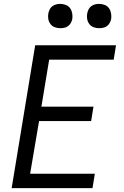

<svg xmlns="http://www.w3.org/2000/svg" viewBox="-20 -968 640 988"><path d="M40 0 161 -735H577L565 -661H233L193 -419H461L449 -345H181L135 -74H468L456 0ZM490 -823Q475 -823 461.5 -828Q448 -833 439.5 -844.5Q431 -856 428.5 -870.5Q426 -885 429 -900Q431 -910 436 -920Q441 -930 450 -936.5Q459 -943 469.5 -945.5Q480 -948 490 -948Q505 -948 519 -942.5Q533 -937 541 -925.5Q549 -914 551.5 -899.5Q554 -885 552 -870Q550 -860 544.5 -850Q539 -840 530 -833.5Q521 -827 510.5 -825Q500 -823 490 -823ZM290 -823Q275 -823 261.5 -828Q248 -833 239.5 -844.5Q231 -856 228.5 -870.5Q226 -885 229 -900Q231 -910 236 -920Q241 -930 250 -936.5Q259 -943 269.5 -945.5Q280 -948 290 -948Q305 -948 319 -942.5Q333 -937 341 -925.5Q349 -914 351.5 -899.5Q354 -885 352 -870Q350 -860 344.5 -850Q339 -840 330 -833.5Q321 -827 310.5 -825Q300 -823 290 -823Z"/></svg>

Font: Iosevka Curly Extended Oblique
Style: Regular
Weight: 400
Width: 7
Italic angle: -9°
Monospace: yes
Designer: Belleve Invis
Foundry: Belleve Invis
Version: Version 11.1.0; ttfautohint (v1.8.3)